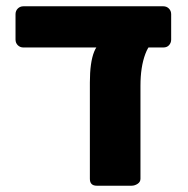

<svg xmlns="http://www.w3.org/2000/svg" viewBox="-20 -591 598 611"><path d="M288 0Q266 0 266 -22V-328.8Q266 -392.6 279.7 -426.6Q293.4 -460.5 322.9 -460.5H483Q458 -460.5 442.5 -419.3Q427 -378.1 427 -318.1V-22Q427 -12 417.9 -6Q408.7 0 398.7 0ZM54.5 -439.9Q43.9 -439.9 36.6 -447.1Q29.4 -454.4 29.4 -465V-545.9Q29.4 -556.5 36.6 -563.8Q43.9 -571 54.5 -571H499.6Q510.2 -571 517.5 -563.8Q524.7 -556.5 524.7 -545.9V-465Q524.7 -455 518.1 -447.4Q511.5 -439.9 499.6 -439.9Z"/></svg>

Font: Rubik Light
Style: Regular
Weight: 300
Designer: Hubert and Fischer
Foundry: Hubert and Fischer
Version: Version 2.300;gftools[0.9.30]